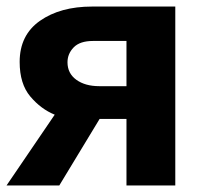

<svg xmlns="http://www.w3.org/2000/svg" viewBox="-20 -566 633 586"><path d="M161 0H0L147 -216Q105 -233 72.5 -271.5Q40 -310 40 -377Q40 -459 102 -502.5Q164 -546 261 -546H515V0H366V-203H284ZM186 -376Q186 -342 213 -322.5Q240 -303 283 -303H366V-441H264Q224 -441 205 -421.5Q186 -402 186 -376Z"/></svg>

Font: Noto IKEA Arabic
Style: Bold
Weight: 700
Designer: Monotype Design Team
Foundry: Monotype Imaging Inc.
Version: Version 1.200